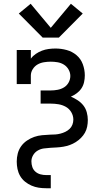

<svg xmlns="http://www.w3.org/2000/svg" viewBox="-20 -786 540 1021"><path d="M226 215Q205 215 185.5 212Q166 209 147.5 201Q129 193 113 180Q97 167 87 149.5Q77 132 73 112.5Q69 93 69 73Q69 51 74.5 30Q80 9 92.5 -8.5Q105 -26 123.5 -38.5Q142 -51 162 -58Q182 -65 203.5 -67Q225 -69 247 -70Q261 -70 274.5 -71Q288 -72 301.5 -75.5Q315 -79 327.5 -85Q340 -91 350 -100.5Q360 -110 365 -123Q370 -136 370 -150Q370 -171 359 -189.5Q348 -208 330 -218Q312 -228 291.5 -231.5Q271 -235 250 -235H196V-305H250Q268 -305 286.5 -308.5Q305 -312 320.5 -321.5Q336 -331 345 -347.5Q354 -364 354 -382Q354 -400 344.5 -416.5Q335 -433 319.5 -442.5Q304 -452 286 -455Q268 -458 250 -458Q232 -458 213.5 -455Q195 -452 179.5 -443Q164 -434 154 -418Q144 -402 144 -384V-339H69V-520H144V-474Q155 -489 170.5 -499.5Q186 -510 203 -516.5Q220 -523 238.5 -525.5Q257 -528 275 -528Q305 -528 334.5 -520Q364 -512 387 -492.5Q410 -473 420.5 -444Q431 -415 431 -385Q431 -367 427 -349Q423 -331 413 -316Q403 -301 388 -290Q373 -279 357 -272Q376 -264 393.5 -252.5Q411 -241 423.5 -225Q436 -209 441.5 -188.5Q447 -168 447 -148Q447 -130 443.5 -112.5Q440 -95 431.5 -80Q423 -65 410.5 -52.5Q398 -40 383 -30.5Q368 -21 351.5 -15Q335 -9 317.5 -6Q300 -3 282.5 -2Q265 -1 247.5 0Q230 1 212.5 3.5Q195 6 180 15Q165 24 156 39.5Q147 55 147 72Q147 88 152 102.5Q157 117 168.5 127Q180 137 195 141Q210 145 226 145H250V215ZM207 -586 80 -714 143 -766 250 -638 357 -766 420 -714 293 -586Z"/></svg>

Font: Iosevka Slab
Style: Regular
Weight: 400
Monospace: yes
Designer: Belleve Invis
Foundry: Belleve Invis
Version: Version 11.2.4; ttfautohint (v1.8.3)